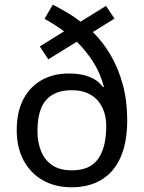

<svg xmlns="http://www.w3.org/2000/svg" viewBox="-20 -785 610 815"><path d="M204 -765Q234 -750 264.5 -732Q295 -714 322 -693L430 -760L466 -706L374 -649Q417 -607 450 -550.5Q483 -494 501.5 -425Q520 -356 520 -275Q520 -180 491.5 -116.5Q463 -53 410 -21.5Q357 10 283 10Q215 10 162.5 -19.5Q110 -49 80.5 -103.5Q51 -158 51 -233Q51 -308 78 -361.5Q105 -415 155 -444Q205 -473 272 -473Q305 -473 332.5 -467Q360 -461 381.5 -448Q403 -435 417 -415L421 -417Q406 -474 375.5 -522Q345 -570 306 -608L185 -533L149 -588L252 -652Q233 -666 212 -679.5Q191 -693 169 -705ZM285 -402Q234 -402 201.5 -382Q169 -362 154 -324Q139 -286 139 -230Q139 -181 154.5 -143Q170 -105 202 -83.5Q234 -62 285 -62Q362 -62 396.5 -110.5Q431 -159 431 -251Q431 -282 422 -309.5Q413 -337 395.5 -357.5Q378 -378 350.5 -390Q323 -402 285 -402Z"/></svg>

Font: Noto Sans Display
Style: Regular
Weight: 400
Designer: Monotype Design Team
Foundry: Monotype Imaging Inc.
Version: Version 2.003